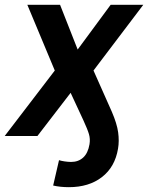

<svg xmlns="http://www.w3.org/2000/svg" viewBox="-41 -566 617 799"><path d="M245.6 212.9Q210 212.9 180.2 206.1L204.6 100.6Q213.4 103.5 228 105.7Q242.7 107.9 254.9 107.9Q285.2 107.9 305.2 89.6Q325.2 71.3 331.5 34.2Q335 12.2 329.3 -7.3Q323.7 -26.9 306.2 -64.9L252.9 -179.7L114.7 0H-21.5L187 -272.5L72.8 -545.9H209L282.2 -359.9L419.4 -545.9H555.2L348.1 -272.5L424.3 -101.1Q445.8 -51.3 450.7 -15.1Q455.6 21 450.2 52.7Q437.5 128.9 383.3 170.9Q329.1 212.9 245.6 212.9Z"/></svg>

Font: Inter Semi Bold
Style: Italic
Weight: 600
Italic angle: -9.39999°
Designer: Rasmus Andersson
Foundry: rsms
Version: Version 4.000;git-3c8e0fc